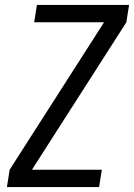

<svg xmlns="http://www.w3.org/2000/svg" viewBox="-20 -755 541 775"><path d="M8 0 19 -70 400 -665H118L129 -735H501L490 -665L109 -70H391L380 0Z"/></svg>

Font: Iosevka Term Oblique
Style: Regular
Weight: 400
Italic angle: -9°
Monospace: yes
Designer: Belleve Invis
Foundry: Belleve Invis
Version: Version 31.4.0